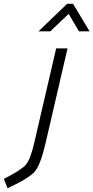

<svg xmlns="http://www.w3.org/2000/svg" viewBox="-112 -755 492 1012"><path d="M68 0 184 -500H244L128 0Q102 113 71.5 149Q41 185 -72 237L-92 188Q1 141 24.5 113Q48 85 68 0ZM91 -590 242 -735H273L360 -590H304L250 -682L153 -590Z"/></svg>

Font: Titillium Web Light
Style: Italic
Weight: 300
Italic angle: -13°
Version: Version 1.002;PS 57.000;hotconv 1.0.70;makeotf.lib2.5.55311